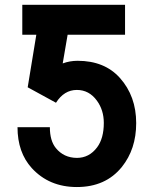

<svg xmlns="http://www.w3.org/2000/svg" viewBox="-20 -752 626 782"><path d="M51.3 -233.9H183.1Q183.1 -178.7 207.5 -148.9Q239.7 -109.4 293 -108.9Q343.3 -108.9 375.5 -151.9Q402.8 -188.5 402.8 -251.5Q402.8 -303.7 374.5 -342.3Q342.8 -385.7 293 -385.7Q241.2 -385.7 208 -333.5L92.8 -396.5L127.9 -610.4H70.8V-732.4H489.3V-610.4H255.4L235.4 -493.7Q264.2 -504.4 295.9 -504.4Q405.8 -504.4 468.3 -434.6Q534.7 -360.4 534.7 -250.5Q534.7 -144.5 476.1 -71.8Q410.2 9.8 293 9.8Q180.2 9.8 109.4 -67.4Q51.3 -131.3 51.3 -233.9Z"/></svg>

Font: Consola Mono
Style: Bold
Weight: 700
Monospace: yes
Designer: Wojciech Kalinowski "wmk69" (wmk69@o2.pl)
Foundry: Wojciech Kalinowski "wmk69" (wmk69@o2.pl)
Version: Version 2.1.0